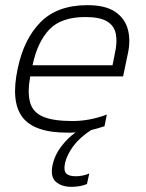

<svg xmlns="http://www.w3.org/2000/svg" viewBox="-20 -504 565 744"><path d="M257 220Q219 220 196.5 200.5Q174 181 184 134Q192 97 217 64Q242 31 273 9Q265 10 256.5 10Q248 10 240 10Q112 10 66.5 -50.5Q21 -111 49 -240Q73 -354 138 -419Q203 -484 319 -484Q388 -484 426 -458.5Q464 -433 475.5 -390Q487 -347 475 -294L457 -208H97Q86 -146 96.5 -107.5Q107 -69 146.5 -52Q186 -35 261 -35Q327 -35 394 -60L385 -15Q359 -6 333 0Q290 28 265 61Q240 94 232 128Q226 156 236 167.5Q246 179 274 179Q287 179 301.5 176Q316 173 326 168L317 209Q304 215 287.5 217.5Q271 220 257 220ZM106 -251H416L425 -296Q435 -340 429 -372Q423 -404 395 -421Q367 -438 311 -438Q217 -438 171 -389.5Q125 -341 106 -251Z"/></svg>

Font: Kanit ExtraLight
Style: Italic
Weight: 275
Italic angle: -12°
Designer: Katatrad Team
Foundry: CadsonDemak
Version: Version 2.000; ttfautohint (v1.8.3)